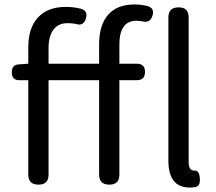

<svg xmlns="http://www.w3.org/2000/svg" viewBox="-20 -829 968 862"><path d="M832 13Q736 13 736 -108V-751Q736 -796 782 -796Q827 -796 827 -751V-449V-102Q827 -63 852 -63Q853 -63 854 -63Q872 -64 876 -39Q883 5 858 11Q844 13 832 13ZM153 0Q107 0 107 -45V-469H67Q33 -469 33 -504Q33 -539 65 -540L107 -543V-616Q107 -702 149 -749Q193 -798 275 -798Q313 -798 346 -789Q375 -779 366 -747Q355 -709 319 -722Q301 -725 283 -725Q242 -725 220 -696Q198 -667 198 -613V-543H311H425V-630Q425 -715 464 -761Q504 -809 584 -809Q615 -809 645 -801Q674 -791 665 -760Q654 -722 616 -734Q600 -736 593 -736Q516 -736 516 -629V-543H594Q631 -543 631 -506Q631 -469 594 -469H516V-45Q516 0 471 0Q425 0 425 -45V-469H198V-45Q198 0 153 0Z"/></svg>

Font: GenSenRounded JP R
Style: Regular
Weight: 400
Version: Version 1.501;PS 1;hotconv 16.6.51;makeotf.lib2.5.65220